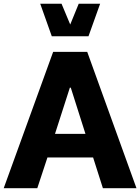

<svg xmlns="http://www.w3.org/2000/svg" viewBox="-22 -996 743 1016"><path d="M190.9 -976.1H303.7L349.6 -866.2L394.5 -976.1H507.8L446.3 -804.2H252ZM229 -162.6 175.3 0H-2.4L259.3 -721.7H439.5L700.2 0H522.5L470.7 -162.6ZM347.7 -532.2 269 -287.6H430.2L352.5 -532.2Z"/></svg>

Font: Estedad-FD ExtraBold
Style: Regular
Weight: 800
Designer: Amin Abedi
Version: Version 7.3